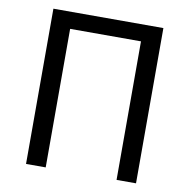

<svg xmlns="http://www.w3.org/2000/svg" viewBox="-81 -814 883 894"><g transform="rotate(10 360.0 -367.0)"><path d="M100 0H193V-655H528V0H620V-734H100Z"/></g></svg>

Font: Source Han Sans HK
Style: Regular
Weight: 400
Designer: Ryoko NISHIZUKA 西塚涼子 (kana, bopomofo & ideographs); Paul D. Hunt (Latin, Greek & Cyrillic); Sandoll Communications 산돌커뮤니
Foundry: Adobe
Version: Version 2.000;hotconv 1.0.107;makeotfexe 2.5.65593